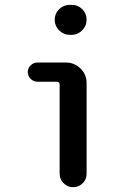

<svg xmlns="http://www.w3.org/2000/svg" viewBox="-20 -780 540 800"><path d="M135.7 -439.5Q120.1 -439.5 107.9 -451.2Q95.7 -462.9 95.7 -480.5Q95.7 -496.1 107.9 -507.8Q120.1 -519.5 135.7 -519.5H254.9Q290 -519.5 315.4 -494.6Q340.8 -469.7 340.8 -434.6V-55.7Q340.8 -32.2 324.2 -16.1Q307.6 0 284.7 0Q261.7 0 245.1 -16.6Q228.5 -33.2 228.5 -55.7V-427.7Q228.5 -438.5 216.8 -439.5ZM278.3 -759.8Q304.7 -759.8 322.8 -741.7Q340.8 -723.6 340.8 -697.8Q340.8 -671.9 322.3 -653.3Q303.7 -634.8 278.3 -634.8H271.5Q245.1 -634.8 226.6 -653.3Q208 -671.9 208 -697.8Q208 -723.6 226.6 -741.7Q245.1 -759.8 271.5 -759.8Z"/></svg>

Font: Rounded-X Mgen+ 1mn medium
Style: Regular
Weight: 500
Designer: [Source Han Sans]
Ryoko NISHIZUKA  (kana & ideographs); Paul D. Hunt (Latin, Greek & Cyrillic); Wenlong ZHANG  (bopomofo
Version: Version 1.059.20150602